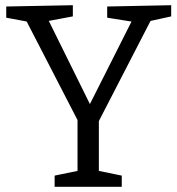

<svg xmlns="http://www.w3.org/2000/svg" viewBox="-20 -718 681 738"><path d="M190 0V-43L292 -64L278 -46V-272L287 -239L76 -648L95 -633L4 -650V-693L260 -698V-655L153 -635L161 -651L334 -301H317L492 -648L499 -633L392 -650V-693L638 -698V-655L547 -635L565 -650L353 -239L360 -272V-46L346 -64L448 -43V0Z"/></svg>

Font: Bitter Thin
Style: Regular
Weight: 400
Version: Version 3.021